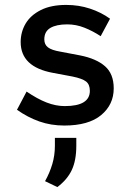

<svg xmlns="http://www.w3.org/2000/svg" viewBox="-20 -500 530 780"><path d="M241 10Q187 10 140 -6.5Q93 -23 49 -54L88 -128Q132 -98 169.5 -83.5Q207 -69 243 -69Q345 -69 345 -131Q345 -157 329.5 -169Q314 -181 275 -189L195 -204Q64 -228 64 -329Q64 -370 84 -404Q104 -438 145.5 -459Q187 -480 249 -480Q300 -480 345.5 -465Q391 -450 427 -424L389 -353Q357 -374 323 -387.5Q289 -401 253 -401Q209 -401 184.5 -386.5Q160 -372 160 -340Q160 -319 175 -307.5Q190 -296 226 -290L305 -275Q371 -262 406.5 -231Q442 -200 442 -141Q442 -75 391 -32.5Q340 10 241 10ZM213 260 163 236Q182 202 192.5 166.5Q203 131 203 92V60H290V92Q290 152 271.5 191Q253 230 213 260Z"/></svg>

Font: Gantari Medium
Style: Regular
Weight: 500
Designer: Anugrah Pasau
Foundry: Lafontype
Version: Version 1.000; ttfautohint (v1.8.4.7-5d5b)